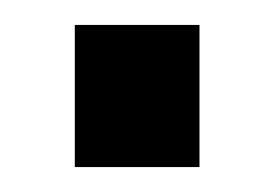

<svg xmlns="http://www.w3.org/2000/svg" viewBox="-20 -127 220 154"><path d="M40 7V-107H140V7Z"/></svg>

Font: Cuprum Medium
Style: Regular
Weight: 500
Designer: Jovanny Lemonad
Foundry: Jovanny Lemonad
Version: Version 3.000